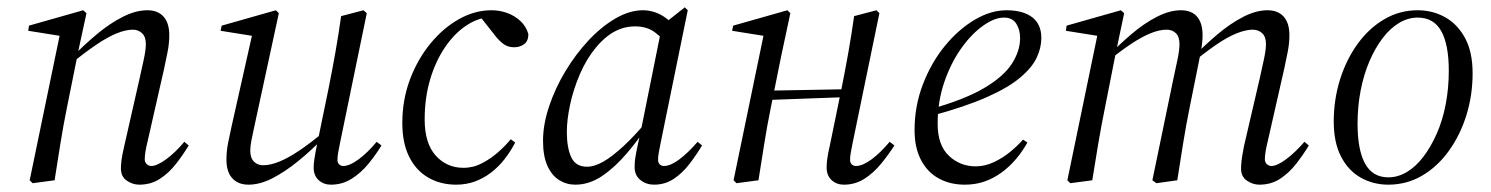

<svg xmlns="http://www.w3.org/2000/svg" viewBox="-20 -492 4068 524"><path d="M69 8 61 0 144 -401 157 -392 57 -408 59 -422 207 -464 216 -456 192 -345 191 -339 163 -200Q153 -151 145 -101Q137 -51 129 0ZM360 12Q342 12 326 1Q310 -10 310 -32Q310 -41 311.5 -54Q313 -67 319 -93L361 -278Q366 -301 372 -328Q378 -355 378 -372Q378 -392 367.5 -401.5Q357 -411 343 -411Q323 -411 298.5 -401Q274 -391 243.5 -370.5Q213 -350 175 -319L173 -338H179Q211 -371 246 -400Q281 -429 316 -446.5Q351 -464 382 -464Q411 -464 426.5 -446.5Q442 -429 442 -396Q442 -374 437.5 -351Q433 -328 428 -305L383 -107Q379 -91 377 -78.5Q375 -66 375 -58Q375 -49 380.5 -44Q386 -39 393 -39Q408 -39 433 -57Q458 -75 483 -105L495 -95Q480 -70 460.5 -45Q441 -20 416.5 -4Q392 12 360 12Z M658 12Q639 12 625.5 4Q612 -4 605 -19Q598 -34 598 -56Q598 -79 602.5 -102Q607 -125 612 -147L669 -401L682 -392L582 -408L585 -422L733 -464L741 -456L680 -174Q677 -159 673 -141.5Q669 -124 666 -108Q663 -92 663 -81Q663 -61 673 -51Q683 -41 698 -41Q718 -41 742.5 -51Q767 -61 797.5 -81.5Q828 -102 865 -133L867 -114H861Q829 -81 794 -52.5Q759 -24 724.5 -6Q690 12 658 12ZM883 12Q863 12 849.5 -0.5Q836 -13 836 -35Q836 -44 838 -58Q840 -72 847 -107L848 -111L877 -252Q887 -302 895.5 -350Q904 -398 911 -448L972 -464L981 -456L908 -102Q905 -86 903 -76Q901 -66 901 -55Q901 -48 905.5 -43.5Q910 -39 917 -39Q934 -39 958.5 -57Q983 -75 1008 -105L1021 -95Q1006 -70 985.5 -45Q965 -20 939.5 -4Q914 12 883 12Z M1225 12Q1182 12 1148.5 -7.5Q1115 -27 1096.5 -64.5Q1078 -102 1078 -156Q1078 -220 1099 -275.5Q1120 -331 1155 -373.5Q1190 -416 1233 -440Q1276 -464 1321 -464Q1344 -464 1364.5 -456.5Q1385 -449 1400.5 -434.5Q1416 -420 1422 -399Q1422 -380 1410.5 -371.5Q1399 -363 1383 -363Q1365 -363 1352 -373.5Q1339 -384 1328 -399L1283 -456H1336V-446H1327Q1290 -446 1256 -424.5Q1222 -403 1195.5 -364.5Q1169 -326 1154 -275.5Q1139 -225 1139 -166Q1139 -101 1169 -67.5Q1199 -34 1245 -34Q1272 -34 1296.5 -47Q1321 -60 1341 -78Q1361 -96 1374 -112L1386 -103Q1373 -78 1356.5 -57Q1340 -36 1319.5 -20.5Q1299 -5 1275.5 3.5Q1252 12 1225 12Z M1550 12Q1526 12 1506 -0.5Q1486 -13 1474 -39.5Q1462 -66 1462 -108Q1462 -152 1478.5 -201.5Q1495 -251 1523 -297.5Q1551 -344 1586 -381.5Q1621 -419 1659.5 -441.5Q1698 -464 1735 -464Q1753 -464 1770.5 -457.5Q1788 -451 1803.5 -438Q1819 -425 1830 -407L1804 -368Q1791 -385 1769 -402.5Q1747 -420 1713 -420Q1692 -420 1673 -413Q1654 -406 1637.5 -393Q1621 -380 1607 -363Q1581 -332 1563 -290.5Q1545 -249 1536 -207Q1527 -165 1527 -132Q1527 -89 1539 -63Q1551 -37 1582 -37Q1602 -37 1626 -50.5Q1650 -64 1681.5 -93Q1713 -122 1752 -169L1760 -164H1758Q1726 -115 1692 -75Q1658 -35 1623 -11.5Q1588 12 1550 12ZM1765 12Q1744 12 1728 -0.5Q1712 -13 1712 -36Q1712 -42 1712.5 -50Q1713 -58 1716.5 -76.5Q1720 -95 1728 -130L1729 -135L1787 -423L1792 -427L1849 -472L1857 -464L1783 -102Q1780 -86 1778 -76Q1776 -66 1776 -55Q1776 -48 1780.5 -43.5Q1785 -39 1792 -39Q1810 -39 1834 -57Q1858 -75 1884 -105L1896 -95Q1881 -70 1862 -45Q1843 -20 1819 -4Q1795 12 1765 12Z M1990 8 1982 0 2065 -401 2078 -392 1978 -408 1981 -422 2129 -464 2137 -456 2112 -339 2084 -200Q2074 -151 2066 -101Q2058 -51 2050 0ZM2044 -218V-244L2317 -249V-228ZM2283 12Q2263 12 2249.5 -0.5Q2236 -13 2236 -35Q2236 -44 2237.5 -57Q2239 -70 2245 -96L2277 -252Q2287 -302 2295.5 -350Q2304 -398 2311 -448L2372 -464L2380 -456L2307 -102Q2304 -86 2302 -76Q2300 -66 2300 -55Q2300 -48 2304.5 -43.5Q2309 -39 2316 -39Q2334 -39 2358.5 -57Q2383 -75 2408 -105L2421 -95Q2405 -70 2384.5 -45Q2364 -20 2339 -4Q2314 12 2283 12Z M2613 12Q2573 12 2542 -5Q2511 -22 2493.5 -55.5Q2476 -89 2476 -137Q2476 -203 2499 -262.5Q2522 -322 2559 -367Q2596 -412 2640 -438Q2684 -464 2727 -464Q2772 -464 2797 -445Q2822 -426 2822 -388Q2822 -362 2809.5 -335Q2797 -308 2764.5 -280.5Q2732 -253 2673.5 -227Q2615 -201 2523 -176L2519 -194Q2612 -220 2665.5 -251.5Q2719 -283 2741.5 -318Q2764 -353 2764 -388Q2764 -411 2753.5 -427.5Q2743 -444 2720 -444Q2694 -444 2662.5 -421.5Q2631 -399 2603 -359.5Q2575 -320 2557 -267.5Q2539 -215 2539 -154Q2539 -96 2569.5 -67Q2600 -38 2643 -38Q2668 -38 2692.5 -49.5Q2717 -61 2737.5 -78Q2758 -95 2772 -111L2784 -103Q2770 -78 2752 -57Q2734 -36 2712.5 -20.5Q2691 -5 2666.5 3.5Q2642 12 2613 12Z M2901 8 2893 0 2976 -401 2989 -392 2889 -408 2891 -422 3039 -464 3048 -456 3027 -356 3026 -352 2996 -200Q2986 -151 2977.5 -101Q2969 -51 2961 0ZM3136 8 3125 0 3183 -280Q3188 -303 3193.5 -329Q3199 -355 3199 -372Q3199 -392 3189 -401.5Q3179 -411 3164 -411Q3144 -411 3119.5 -401Q3095 -391 3064.5 -370.5Q3034 -350 2996 -319V-336H3001Q3033 -369 3067.5 -398.5Q3102 -428 3137 -446Q3172 -464 3203 -464Q3232 -464 3247 -446.5Q3262 -429 3262 -396Q3262 -384 3260.5 -371.5Q3259 -359 3257 -347L3256 -344L3227 -200Q3217 -151 3209 -101Q3201 -51 3193 0ZM3417 12Q3399 12 3383 1Q3367 -10 3367 -32Q3367 -41 3368.5 -54Q3370 -67 3375 -93L3418 -278Q3423 -301 3429 -328Q3435 -355 3435 -372Q3435 -392 3424.5 -401.5Q3414 -411 3399 -411Q3380 -411 3355 -401Q3330 -391 3300 -370.5Q3270 -350 3232 -319L3231 -336H3236Q3268 -369 3303 -398.5Q3338 -428 3373 -446Q3408 -464 3439 -464Q3468 -464 3483.5 -446.5Q3499 -429 3499 -396Q3499 -374 3494.5 -351Q3490 -328 3485 -305L3440 -107Q3436 -91 3434 -78.5Q3432 -66 3432 -58Q3432 -49 3437.5 -44Q3443 -39 3450 -39Q3465 -39 3489.5 -57Q3514 -75 3540 -105L3552 -95Q3537 -70 3517.5 -45Q3498 -20 3473.5 -4Q3449 12 3417 12Z M3769 12Q3728 12 3694 -7Q3660 -26 3640 -64.5Q3620 -103 3620 -160Q3620 -220 3637 -274.5Q3654 -329 3685 -372Q3716 -415 3758 -439.5Q3800 -464 3849 -464Q3890 -464 3924 -445Q3958 -426 3978.5 -388Q3999 -350 3999 -292Q3999 -232 3982 -177.5Q3965 -123 3934 -80Q3903 -37 3861 -12.5Q3819 12 3769 12ZM3769 -8Q3795 -8 3819.5 -22.5Q3844 -37 3864.5 -64Q3885 -91 3901 -127Q3917 -163 3925.5 -207Q3934 -251 3934 -299Q3934 -370 3913.5 -407Q3893 -444 3849 -444Q3823 -444 3798.5 -429.5Q3774 -415 3753.5 -388Q3733 -361 3717.5 -325Q3702 -289 3693.5 -245.5Q3685 -202 3685 -154Q3685 -83 3705.5 -45.5Q3726 -8 3769 -8Z"/></svg>

Font: Source Serif 4 60pt
Style: Italic
Weight: 400
Italic angle: -12°
Version: Version 4.004;hotconv 1.0.116;makeotfexe 2.5.65601